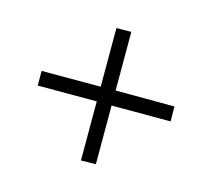

<svg xmlns="http://www.w3.org/2000/svg" viewBox="-81 -552 712 644"><g transform="rotate(-30 275.0 -229.5)"><path d="M312 -230 456 -85 420 -48 275 -193 131 -49 94 -85 239 -230 94 -375 130 -411 275 -266 419 -410 456 -374Z"/></g></svg>

Font: Ysabeau
Style: Regular
Weight: 400
Designer: Christian Thalmann (Catharsis Fonts)
Version: Version 0.003